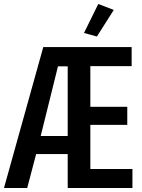

<svg xmlns="http://www.w3.org/2000/svg" viewBox="-27 -947 713 967"><path d="M-7 0 191 -710H636V-614H428V-409H614V-318H428V-96H640V0H314V-171H155L110 0ZM178 -262H314V-613H265ZM461 -763 396 -781 468 -927 546 -897Z"/></svg>

Font: Special Gothic Condensed One
Style: Regular
Weight: 400
Designer: Alistair McCready
Foundry: Monolith
Version: Version 1.010; ttfautohint (v1.8.4.7-5d5b)